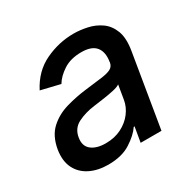

<svg xmlns="http://www.w3.org/2000/svg" viewBox="-130 -685 830 828"><g transform="rotate(-30 284.5 -270.5)"><path d="M183.2 12.1Q131.4 12.1 92.7 -7.3Q54 -26.6 35.7 -63.7Q17.4 -100.9 25.9 -154.1Q36.6 -215.9 72.8 -248.9Q109 -282 159.4 -296.5Q209.9 -311.1 262.4 -317.1Q312.1 -323.2 343 -327.1Q373.9 -331 389.7 -339.3Q405.5 -347.7 408.7 -366.5V-369Q416.2 -415.1 395.4 -440.9Q374.6 -466.6 323.5 -466.6Q270.2 -466.6 234.2 -443.2Q198.2 -419.7 181.1 -390.6L85.9 -413.4Q124.3 -487.9 192.5 -520.2Q260.7 -552.6 334.5 -552.6Q367.2 -552.6 402.3 -544.9Q437.5 -537.3 466.4 -516.9Q495.4 -496.4 509.6 -459.2Q523.8 -421.9 513.8 -362.2L453.8 0H350.1L362.9 -74.6H358.7Q338.4 -44 294.7 -16Q251.1 12.1 183.2 12.1ZM219.5 -73.2Q263.8 -73.2 298.1 -90.6Q332.4 -108 353.7 -136.2Q375 -164.4 380.3 -196.7L392 -267Q383.2 -259.6 357.2 -253.9Q331.3 -248.2 302.6 -244.3Q273.8 -240.4 256.4 -237.9Q209.5 -231.9 173.1 -213.6Q136.7 -195.3 130 -152.7Q123.6 -113.3 149 -93.2Q174.4 -73.2 219.5 -73.2Z"/></g></svg>

Font: Inter UI Medium
Style: Italic
Weight: 500
Italic angle: 9.39999°
Designer: Rasmus Andersson
Foundry: rsms
Version: 3.2;8d6f07862